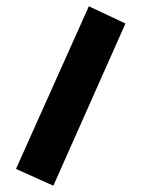

<svg xmlns="http://www.w3.org/2000/svg" viewBox="-20 -401 455 615"><path d="M31.2 140.1 150.9 193.8 381.8 -325.7 264.6 -380.9Z"/></svg>

Font: SG Kara SemiBold
Style: Regular
Weight: 400
Designer: Damoon Khanjanzadeh
Version: Version 1.000